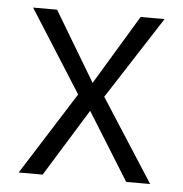

<svg xmlns="http://www.w3.org/2000/svg" viewBox="-44 -572 587 615"><g transform="rotate(5 249.5 -265.0)"><path d="M249 -306.6 383.8 -530.3H460.9L290 -265.6L460.9 0H383.8L249 -216.8L115.2 0H38.1L206.1 -265.6L38.1 -530.3H115.2Z"/></g></svg>

Font: Pretendard GOV Light
Style: Regular
Weight: 300
Designer: Base glyphs from Inter by Rasmus Andersson; Hangeul glyphs from Noto Sans CJK(Source Han Sans) by Jang Soo-young and Kan
Foundry: Kil Hyung-jin
Version: Version 1.309